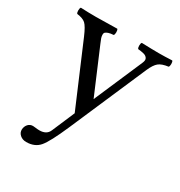

<svg xmlns="http://www.w3.org/2000/svg" viewBox="-159 -543 832 886"><g transform="rotate(30 257.5 -99.5)"><path d="M61 190.9Q62 174.8 72 163.3Q82 151.9 98.1 151.9Q103 151.9 113.3 153.3Q123.5 154.8 132.8 154.8Q170.9 154.8 183.1 126L234.9 4.9L95.2 -323.2Q76.2 -367.7 61.8 -380.9Q47.4 -394 16.1 -397.9Q11.7 -402.3 11.7 -414.6Q11.7 -426.8 16.1 -431.2Q56.2 -429.2 97.2 -429.2Q135.7 -429.2 210 -431.2Q214.4 -426.8 214.4 -414.6Q214.4 -402.3 210 -397.9Q193.4 -397 183.3 -393.6Q173.3 -390.1 168.7 -385.7Q164.1 -381.3 164.6 -372.6Q165 -363.8 167.7 -355.7Q170.4 -347.7 176.8 -333L277.8 -95.2L389.2 -353Q393.1 -361.8 393.6 -368.7Q394 -375.5 390.9 -380.1Q387.7 -384.8 383.3 -387.9Q378.9 -391.1 371.1 -393.1Q363.3 -395 356.7 -396Q350.1 -397 340.8 -397.9Q336.4 -402.3 336.4 -414.6Q336.4 -426.8 340.8 -431.2Q400.4 -429.2 432.1 -429.2Q462.9 -429.2 502.9 -431.2Q507.3 -426.8 507.3 -414.6Q507.3 -402.3 502.9 -397.9Q468.8 -393.6 452.6 -380.4Q436.5 -367.2 421.9 -334L245.1 74.2Q202.1 173.3 177 202.6Q151.9 231.9 106.9 231.9Q86.9 231.9 73.5 220Q60.1 208 61 190.9Z"/></g></svg>

Font: Common Serif
Style: Regular
Weight: 400
Designer: Philipp H. Poll, Khaled Hosny
Foundry: Stefan Peev, Context Ltd.
Version: Version 1.026